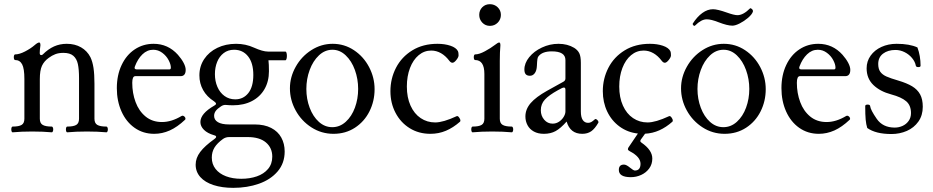

<svg xmlns="http://www.w3.org/2000/svg" viewBox="-20 -637 4518 930"><path d="M502.4 -10.3Q502.4 -4.4 500.5 -0.2Q498.5 3.9 495.6 3.9Q453.1 0 400.9 0Q348.1 0 305.7 3.9Q302.7 3.9 301 -0.2Q299.3 -4.4 299.3 -10.3Q299.3 -16.1 301 -20Q302.7 -23.9 305.7 -23.9Q335.9 -23.9 349.4 -32Q362.8 -40 362.8 -62V-258.8Q362.8 -300.8 357.2 -326.7Q351.6 -352.5 335.2 -366.7Q318.8 -380.9 287.1 -380.9Q264.2 -380.9 247.8 -374.5Q231.4 -368.2 216.3 -356.9Q193.8 -340.8 183.3 -318.4Q172.9 -295.9 172.9 -253.9V-62Q172.9 -40 186.8 -32Q200.7 -23.9 231 -23.9Q233.9 -23.9 235.8 -19.8Q237.8 -15.6 237.8 -10.3Q237.8 -4.4 235.8 -0.2Q233.9 3.9 231 3.9Q188.5 0 136.2 0Q83.5 0 41 3.9Q38.1 3.9 36.4 -0.2Q34.7 -4.4 34.7 -10.3Q34.7 -16.1 36.4 -20Q38.1 -23.9 41 -23.9Q71.3 -23.9 84.7 -32Q98.1 -40 98.1 -62V-254.4Q98.1 -304.7 87.2 -325.4Q76.2 -346.2 53.2 -346.2Q50.3 -346.2 48.6 -350.1Q46.9 -354 46.9 -359.9Q46.9 -365.7 48.6 -369.6Q50.3 -373.5 53.2 -373.5Q73.7 -373.5 101.6 -387.9Q129.4 -402.3 148.4 -418.9Q162.6 -431.2 169.9 -431.2Q175.8 -431.2 175.8 -417.5Q172.4 -392.6 172.4 -380.4Q172.4 -370.1 179.7 -370.1Q183.6 -370.1 187 -373Q213.4 -399.4 241.7 -412.1Q270 -424.8 303.2 -424.8Q342.8 -424.8 372.6 -407.7Q402.3 -390.6 418 -359.9Q428.2 -338.9 432.9 -308.1Q437.5 -277.3 437.5 -231.9V-62Q437.5 -40 451.4 -32Q465.3 -23.9 495.6 -23.9Q498.5 -23.9 500.5 -19.8Q502.4 -15.6 502.4 -10.3Z M545.9 -210Q545.9 -272.9 569.1 -322Q592.3 -371.1 632.8 -397.9Q673.3 -424.8 724.1 -424.8Q793.9 -424.8 841.8 -371.6Q859.4 -351.6 869.4 -332.5Q879.4 -313.5 879.4 -298.8Q879.4 -268.1 854.5 -268.1H635.3Q620.6 -268.1 620.6 -235.8Q620.6 -186 636.7 -142.6Q652.8 -99.1 685.3 -72.5Q717.8 -45.9 764.6 -45.9Q810.5 -45.9 859.4 -75.2Q861.8 -76.7 863.8 -76.7Q869.1 -76.7 873.8 -72Q878.4 -67.4 878.4 -62Q878.4 -59.1 876.5 -57.1Q838.9 -21.5 802.2 -5.1Q765.6 11.2 727.1 11.2Q673.3 11.2 632.1 -17.8Q590.8 -46.9 568.4 -97.4Q545.9 -147.9 545.9 -210ZM800.3 -300.8Q807.6 -300.8 807.6 -309.1Q807.6 -325.2 796.6 -345.9Q785.6 -366.7 765.9 -381.3Q746.1 -396 722.2 -396Q692.9 -396 669.9 -373.8Q647 -351.6 633.3 -314.9Q631.8 -311.5 631.8 -308.6Q631.8 -300.8 643.6 -300.8Z M1362.8 -387.2Q1365.7 -387.2 1367.7 -381.1Q1369.6 -375 1369.6 -366.2Q1369.6 -357.9 1367.7 -351.6Q1365.7 -345.2 1362.8 -345.2H1280.3Q1282.7 -326.7 1282.7 -292Q1282.7 -242.7 1261.2 -205.3Q1239.7 -168 1200.4 -147.5Q1161.1 -127 1108.9 -127Q1090.8 -127 1071.8 -128.9Q1061 -128.9 1050.8 -122.1Q1033.2 -110.8 1025.1 -99.9Q1017.1 -88.9 1017.1 -75.7Q1017.1 -56.2 1035.6 -45.2Q1054.2 -34.2 1089.8 -34.2H1213.9Q1260.7 -34.2 1293.5 -17.3Q1326.2 -0.5 1342.5 29.3Q1358.9 59.1 1358.9 96.7Q1358.9 153.3 1325 193.1Q1291 232.9 1234.4 252.9Q1177.7 272.9 1109.9 272.9Q1055.7 272.9 1014.4 259.5Q973.1 246.1 950.4 220.7Q927.7 195.3 927.7 160.6Q927.7 128.4 949.7 99.1Q971.7 69.8 1019 36.1Q1026.9 30.8 1026.9 25.4Q1026.9 20.5 1017.1 18.1Q984.9 8.8 967.8 -8.3Q950.7 -25.4 950.7 -45.9Q950.7 -86.9 1018.1 -125.5Q1026.4 -129.9 1026.4 -134.8Q1026.4 -139.2 1017.1 -146Q981.9 -168.5 963.9 -200.7Q945.8 -232.9 945.8 -272Q945.8 -315.9 969 -350.8Q992.2 -385.7 1032.7 -405.3Q1073.2 -424.8 1123.5 -424.8Q1169.9 -424.8 1210.4 -406.2Q1252.9 -387.2 1277.8 -387.2ZM1207 -273.9Q1207 -332 1181.6 -364Q1156.2 -396 1113.8 -396Q1084.5 -396 1063.5 -379.9Q1042.5 -363.8 1031.7 -336.9Q1021 -310.1 1021 -277.8Q1021 -244.1 1033 -216.3Q1044.9 -188.5 1067.4 -172.1Q1089.8 -155.8 1119.6 -155.8Q1158.7 -155.8 1182.9 -186.3Q1207 -216.8 1207 -273.9ZM1005.9 126.5Q1005.9 158.2 1024.2 181.4Q1042.5 204.6 1074.7 216.8Q1106.9 229 1148.4 229Q1189.9 229 1223.9 217.3Q1257.8 205.6 1278.3 181.4Q1298.8 157.2 1298.8 121.6Q1298.8 79.1 1268.1 53Q1237.3 26.9 1179.7 26.9H1089.8Q1073.2 26.9 1060.1 36.1Q1032.2 56.2 1019 77.6Q1005.9 99.1 1005.9 126.5Z M1384.3 -209Q1384.3 -263.7 1412.4 -313.7Q1440.4 -363.8 1488.3 -394.3Q1536.1 -424.8 1591.3 -424.8Q1647.9 -424.8 1694.6 -393.8Q1741.2 -362.8 1767.8 -312Q1794.4 -261.2 1794.4 -205.1Q1794.4 -147 1769.5 -97.4Q1744.6 -47.9 1699.2 -18.3Q1653.8 11.2 1595.2 11.2Q1537.1 11.2 1488.5 -20Q1439.9 -51.3 1412.1 -102.1Q1384.3 -152.8 1384.3 -209ZM1714.8 -206.1Q1714.8 -254.4 1699 -298.1Q1683.1 -341.8 1654.5 -368.9Q1626 -396 1590.3 -396Q1553.7 -396 1524.9 -368.9Q1496.1 -341.8 1480 -298.1Q1463.9 -254.4 1463.9 -206.1Q1463.9 -157.7 1480 -115Q1496.1 -72.3 1524.7 -46.6Q1553.2 -21 1589.4 -21Q1626 -21 1654.8 -47.1Q1683.6 -73.2 1699.2 -115.7Q1714.8 -158.2 1714.8 -206.1Z M1871.1 -195.3Q1871.1 -256.3 1898.2 -308.8Q1925.3 -361.3 1977.1 -393.1Q2028.8 -424.8 2099.1 -424.8Q2134.3 -424.8 2161.9 -415.5Q2189.5 -406.2 2198.2 -389.2Q2201.2 -383.3 2201.2 -369.1Q2201.2 -359.9 2190.4 -346.4Q2179.7 -333 2171.4 -333Q2163.6 -333 2155.8 -343.3Q2138.2 -366.7 2116 -379.4Q2093.8 -392.1 2068.8 -392.1Q2034.7 -392.1 2007.8 -369.6Q1981 -347.2 1965.8 -307.4Q1950.7 -267.6 1950.7 -217.8Q1950.7 -165 1968.5 -125.5Q1986.3 -85.9 2017.6 -64.9Q2048.8 -43.9 2087.9 -43.9Q2126.5 -43.9 2191.9 -74.2Q2197.3 -76.7 2203.6 -68.4Q2210 -60.1 2210 -52.7Q2210 -49.3 2208 -47.4Q2175.3 -18.6 2140.1 -3.7Q2105 11.2 2064.5 11.2Q2008.3 11.2 1964.4 -16.1Q1920.4 -43.5 1895.8 -90.6Q1871.1 -137.7 1871.1 -195.3Z M2301.3 -564.9Q2301.3 -586.9 2315.9 -601.8Q2330.6 -616.7 2353 -616.7Q2375 -616.7 2390.6 -601.8Q2406.2 -586.9 2406.2 -564.9Q2406.2 -543 2390.9 -527.3Q2375.5 -511.7 2353 -511.7Q2331.1 -511.7 2316.2 -527.3Q2301.3 -543 2301.3 -564.9ZM2465.8 -10.3Q2465.8 -4.4 2463.9 -0.2Q2461.9 3.9 2459 3.9Q2416.5 0 2364.3 0Q2311.5 0 2269 3.9Q2266.1 3.9 2264.4 -0.2Q2262.7 -4.4 2262.7 -10.3Q2262.7 -16.1 2264.4 -20Q2266.1 -23.9 2269 -23.9Q2299.3 -23.9 2312.7 -32Q2326.2 -40 2326.2 -62V-278.8Q2326.2 -346.2 2281.2 -346.2Q2278.3 -346.2 2276.6 -350.1Q2274.9 -354 2274.9 -359.9Q2274.9 -365.7 2276.6 -369.6Q2278.3 -373.5 2281.2 -373.5Q2300.8 -373.5 2328.9 -388.7Q2356.9 -403.8 2376.5 -418.9Q2392.1 -431.2 2397.9 -431.2Q2403.8 -431.2 2403.8 -417.5Q2400.9 -384.3 2400.9 -342.3V-62Q2400.9 -40 2414.8 -32Q2428.7 -23.9 2459 -23.9Q2461.9 -23.9 2463.9 -19.8Q2465.8 -15.6 2465.8 -10.3Z M2878.4 -43Q2861.3 -13.2 2843.5 -1Q2825.7 11.2 2800.3 11.2Q2741.7 11.2 2724.6 -48.3Q2695.3 -15.1 2671.1 -2Q2647 11.2 2614.3 11.2Q2585.9 11.2 2565.7 0Q2545.4 -11.2 2535.2 -30.5Q2524.9 -49.8 2524.9 -72.8Q2524.9 -107.9 2550.3 -137.5Q2575.7 -167 2629.9 -197.3L2709 -241.2Q2718.8 -246.6 2718.8 -256.8V-346.2Q2718.8 -388.2 2652.8 -388.2Q2606.4 -388.2 2587.9 -363.8Q2584.5 -359.9 2583 -350.1Q2581.5 -340.3 2580.6 -318.4Q2579.6 -294.9 2570.3 -282.5Q2561 -270 2546.9 -270Q2533.2 -270 2526.6 -277.3Q2520 -284.7 2520 -300.3Q2520 -331.1 2543.2 -359.9Q2566.4 -388.7 2604.7 -406.7Q2643.1 -424.8 2685.5 -424.8Q2728.5 -424.8 2761.2 -405.3Q2778.3 -394.5 2785.9 -379.2Q2793.5 -363.8 2793.5 -332.5V-97.2Q2793.5 -69.3 2802.7 -55.7Q2812 -42 2828.6 -42Q2836.9 -42 2844 -45.9Q2851.1 -49.8 2861.3 -59.1Q2864.3 -62 2869.1 -59.1Q2874 -56.2 2877 -51Q2879.9 -45.9 2878.4 -43ZM2718.8 -202.1Q2718.8 -212.9 2711.9 -212.9Q2707.5 -212.9 2701.7 -210.2Q2695.8 -207.5 2682.6 -200.2Q2639.2 -176.3 2619.4 -154.8Q2599.6 -133.3 2599.6 -103Q2599.6 -76.2 2616 -57.1Q2632.3 -38.1 2656.7 -38.1Q2673.8 -38.1 2688 -47.6Q2702.1 -57.1 2710.4 -71Q2718.8 -85 2718.8 -97.2Z M3238.8 -52.7Q3238.8 -49.3 3236.8 -47.4Q3206.5 -20.5 3173.8 -5.9Q3141.1 8.8 3104.5 10.7L3084 39.1Q3081.5 43 3081.5 46.4Q3081.5 49.8 3086.9 53.7Q3139.6 89.8 3139.6 130.9Q3139.6 158.2 3124.8 178.7Q3109.9 199.2 3085.9 210.2Q3062 221.2 3035.6 221.2Q2977.5 221.2 2977.5 186Q2977.5 160.2 3002.4 160.2Q3013.7 160.2 3031.2 174.8Q3048.3 189 3055.2 189Q3082.5 189 3082.5 156.2Q3082.5 122.6 3030.8 95.7Q3021.5 90.8 3021.5 86.4Q3021.5 81.5 3023.9 77.6L3069.8 9.8Q3020 4.4 2981.2 -23.9Q2942.4 -52.2 2921.1 -96.9Q2899.9 -141.6 2899.9 -195.3Q2899.9 -256.3 2927 -308.8Q2954.1 -361.3 3005.9 -393.1Q3057.6 -424.8 3127.9 -424.8Q3163.1 -424.8 3190.7 -415.5Q3218.3 -406.2 3227.1 -389.2Q3230 -383.3 3230 -369.1Q3230 -359.9 3219.2 -346.4Q3208.5 -333 3200.2 -333Q3192.4 -333 3184.6 -343.3Q3167 -366.7 3144.8 -379.4Q3122.6 -392.1 3097.7 -392.1Q3063.5 -392.1 3036.6 -369.6Q3009.8 -347.2 2994.6 -307.4Q2979.5 -267.6 2979.5 -217.8Q2979.5 -165 2997.3 -125.5Q3015.1 -85.9 3046.4 -64.9Q3077.6 -43.9 3116.7 -43.9Q3155.3 -43.9 3220.7 -74.2Q3226.1 -76.7 3232.4 -68.4Q3238.8 -60.1 3238.8 -52.7Z M3278.8 -209Q3278.8 -263.7 3306.9 -313.7Q3335 -363.8 3382.8 -394.3Q3430.7 -424.8 3485.8 -424.8Q3542.5 -424.8 3589.1 -393.8Q3635.7 -362.8 3662.4 -312Q3689 -261.2 3689 -205.1Q3689 -147 3664.1 -97.4Q3639.2 -47.9 3593.8 -18.3Q3548.3 11.2 3489.7 11.2Q3431.6 11.2 3383.1 -20Q3334.5 -51.3 3306.6 -102.1Q3278.8 -152.8 3278.8 -209ZM3609.4 -206.1Q3609.4 -254.4 3593.5 -298.1Q3577.6 -341.8 3549.1 -368.9Q3520.5 -396 3484.9 -396Q3448.2 -396 3419.4 -368.9Q3390.6 -341.8 3374.5 -298.1Q3358.4 -254.4 3358.4 -206.1Q3358.4 -157.7 3374.5 -115Q3390.6 -72.3 3419.2 -46.6Q3447.8 -21 3483.9 -21Q3520.5 -21 3549.3 -47.1Q3578.1 -73.2 3593.8 -115.7Q3609.4 -158.2 3609.4 -206.1ZM3460.4 -529.3Q3424.3 -543.5 3403.3 -543.5Q3377 -543.5 3347.2 -513.7Q3345.2 -511.7 3343.3 -511.7Q3340.8 -511.7 3337.9 -515.1Q3334 -520 3335.4 -522.5Q3356.9 -556.2 3382.1 -574.2Q3407.2 -592.3 3433.6 -592.3Q3455.1 -592.3 3500.5 -576.2Q3536.1 -563.5 3552.2 -563.5Q3580.1 -563.5 3613.3 -596.7Q3613.8 -597.2 3614.7 -597.2Q3617.2 -597.2 3622.1 -593.3Q3628.9 -586.9 3626.5 -579.6Q3622.1 -566.9 3603.8 -551Q3585.4 -535.2 3563.7 -523.9Q3542 -512.7 3527.3 -512.7Q3502.9 -512.7 3460.4 -529.3Z M3765.1 -210Q3765.1 -272.9 3788.3 -322Q3811.5 -371.1 3852.1 -397.9Q3892.6 -424.8 3943.4 -424.8Q4013.2 -424.8 4061 -371.6Q4078.6 -351.6 4088.6 -332.5Q4098.6 -313.5 4098.6 -298.8Q4098.6 -268.1 4073.7 -268.1H3854.5Q3839.8 -268.1 3839.8 -235.8Q3839.8 -186 3856 -142.6Q3872.1 -99.1 3904.5 -72.5Q3937 -45.9 3983.9 -45.9Q4029.8 -45.9 4078.6 -75.2Q4081.1 -76.7 4083 -76.7Q4088.4 -76.7 4093 -72Q4097.7 -67.4 4097.7 -62Q4097.7 -59.1 4095.7 -57.1Q4058.1 -21.5 4021.5 -5.1Q3984.9 11.2 3946.3 11.2Q3892.6 11.2 3851.3 -17.8Q3810.1 -46.9 3787.6 -97.4Q3765.1 -147.9 3765.1 -210ZM4019.5 -300.8Q4026.9 -300.8 4026.9 -309.1Q4026.9 -325.2 4015.9 -345.9Q4004.9 -366.7 3985.1 -381.3Q3965.3 -396 3941.4 -396Q3912.1 -396 3889.2 -373.8Q3866.2 -351.6 3852.5 -314.9Q3851.1 -311.5 3851.1 -308.6Q3851.1 -300.8 3862.8 -300.8Z M4180.7 -17.1Q4175.3 -34.2 4173.1 -57.4Q4170.9 -80.6 4170.9 -123Q4170.9 -130.4 4182.6 -130.4Q4194.3 -130.4 4194.8 -123Q4196.8 -104.5 4226.6 -61.5Q4255.9 -19 4314 -19Q4334 -19 4352.1 -27.3Q4370.1 -35.6 4381.3 -51.5Q4392.6 -67.4 4392.6 -89.4Q4392.6 -126.5 4369.4 -146.5Q4346.2 -166.5 4296.9 -179.7Q4243.2 -193.8 4210.4 -225.3Q4177.7 -256.8 4177.7 -306.2Q4177.7 -340.3 4197 -367.4Q4216.3 -394.5 4249.5 -409.7Q4282.7 -424.8 4322.8 -424.8Q4385.7 -424.8 4423.8 -407.2Q4439 -366.2 4439 -318.8Q4439 -312 4428.2 -312Q4417.5 -312 4416 -318.8Q4412.6 -337.9 4397.9 -355.7Q4383.3 -373.5 4361.8 -384.3Q4340.3 -395 4317.4 -395Q4280.8 -395 4257.3 -377.2Q4233.9 -359.4 4233.9 -327.1Q4233.9 -303.2 4243.9 -289.3Q4253.9 -275.4 4273.4 -266.6Q4293 -257.8 4331.5 -246.6Q4372.6 -234.4 4398.2 -219Q4423.8 -203.6 4436.8 -179.9Q4449.7 -156.2 4449.7 -120.1Q4449.7 -78.1 4428.5 -48.1Q4407.2 -18.1 4372.6 -2.9Q4337.9 12.2 4297.9 12.2Q4221.7 12.2 4180.7 -17.1Z"/></svg>

Font: JuniusX
Style: Regular
Weight: 400
Designer: Peter S. Baker
Foundry: Briery Creek Software
Version: Version 1.004